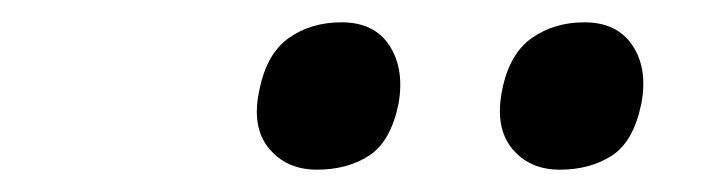

<svg xmlns="http://www.w3.org/2000/svg" viewBox="-20 -744 640 172"><path d="M481.5 -592Q454 -592 438.5 -611.2Q423 -630.5 430 -664Q436.5 -696 456.5 -710Q476.5 -724 503.5 -724Q533 -724 546.8 -703Q560.5 -682 554.5 -651Q547.5 -617 528 -604.5Q508.5 -592 481.5 -592ZM264 -592Q236.5 -592 220.8 -611.2Q205 -630.5 212.5 -664Q219 -696 238.8 -710Q258.5 -724 286 -724Q315.5 -724 329 -703Q342.5 -682 337 -651Q330 -617 310.5 -604.5Q291 -592 264 -592Z"/></svg>

Font: Commissioner Medium
Style: Italic
Weight: 500
Italic angle: -12°
Designer: Kostas Bartsokas
Foundry: Kostas Bartsokas
Version: Version 1.000; ttfautohint (v1.8.3)